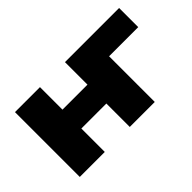

<svg xmlns="http://www.w3.org/2000/svg" viewBox="-73 -770 1043 1043"><g transform="rotate(-45 448.5 -249.0)"><path d="M75 0V-498H267V-325H459V-498H875V-351H651V0H459V-180H267V0Z"/></g></svg>

Font: Nunito Sans 10pt SemiExpanded Black
Style: Regular
Weight: 900
Width: 6
Designer: Vernon Adams
Foundry: Vernon Adams
Version: Version 3.101;gftools[0.9.27]